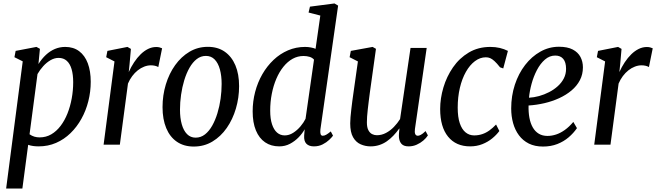

<svg xmlns="http://www.w3.org/2000/svg" viewBox="-20 -837 3797 1111"><path d="M15.5 254 111.5 -482 63.5 -506 70.5 -542.5 191 -565.5 211 -554.5 202.5 -466.5Q222 -497.5 246 -519.8Q270 -542 298 -553.8Q326 -565.5 357.5 -565.5Q405 -565.5 438 -540.8Q471 -516 488 -470.8Q505 -425.5 505 -364Q505 -306.5 491.2 -251.8Q477.5 -197 451.2 -149.8Q425 -102.5 388 -66.5Q351 -30.5 304.5 -10.2Q258 10 204 10Q188 10 172.5 8Q157 6 143 1L109.5 254ZM151 -60Q164.5 -50.5 179 -46.2Q193.5 -42 209 -42Q246.5 -42 276.8 -59.8Q307 -77.5 330.8 -108.8Q354.5 -140 370.5 -180.5Q386.5 -221 395 -267.2Q403.5 -313.5 403.5 -361.5Q403.5 -405.5 394.2 -437Q385 -468.5 366.2 -485.2Q347.5 -502 319 -502Q295.5 -502 272.5 -488.8Q249.5 -475.5 230.2 -454.2Q211 -433 197 -408.5Z M579.5 0 642.5 -481.5 594.5 -506 601.5 -542.5 717.5 -565.5 737.5 -554 729.5 -463.5 725 -420Q738.5 -450 756 -476.5Q773.5 -503 793.8 -522.8Q814 -542.5 836.8 -553.8Q859.5 -565 884 -565Q894.5 -565 903 -562.8Q911.5 -560.5 918 -557.5L896 -449Q887.5 -454 876.5 -456.5Q865.5 -459 853 -459Q834 -459 814.5 -451.5Q795 -444 777.2 -430Q759.5 -416 745 -396.5Q730.5 -377 720.5 -353.5L673.5 0Z M1182.5 -566Q1240 -566 1280.2 -538Q1320.5 -510 1342 -459.2Q1363.5 -408.5 1363.5 -338.5Q1363.5 -271.5 1345 -208.8Q1326.5 -146 1292 -96.5Q1257.5 -47 1209.2 -18Q1161 11 1101 11Q1044 11 1003.5 -16.8Q963 -44.5 941.8 -95.8Q920.5 -147 920.5 -217Q920.5 -285.5 939.5 -348.2Q958.5 -411 993.5 -460Q1028.5 -509 1076.5 -537.5Q1124.5 -566 1182.5 -566ZM1171.5 -513.5Q1142 -513.5 1118.2 -495Q1094.5 -476.5 1076.5 -444.8Q1058.5 -413 1046.2 -372.8Q1034 -332.5 1027.8 -288.8Q1021.5 -245 1021.5 -202.5Q1021.5 -154 1031.8 -117.8Q1042 -81.5 1062.2 -61Q1082.5 -40.5 1112 -40.5Q1142 -40.5 1166 -59.2Q1190 -78 1208 -110Q1226 -142 1238.2 -182.2Q1250.5 -222.5 1256.5 -266Q1262.5 -309.5 1262.5 -351.5Q1262.5 -398.5 1252.5 -435.2Q1242.5 -472 1222.2 -492.8Q1202 -513.5 1171.5 -513.5Z M1834 -88Q1832 -70 1835.2 -60.8Q1838.5 -51.5 1847.5 -51.5Q1857.5 -51.5 1868.2 -57.8Q1879 -64 1894 -76.5L1907 -52Q1900.5 -42.5 1885 -27.8Q1869.5 -13 1847 -1.5Q1824.5 10 1796.5 10Q1768 10 1753 -5.2Q1738 -20.5 1740 -52.5L1743 -89Q1730.5 -66 1708.8 -43.2Q1687 -20.5 1658.5 -5.2Q1630 10 1596 10Q1548.5 10 1514 -13.5Q1479.5 -37 1460.8 -82.2Q1442 -127.5 1442 -192.5Q1442 -250.5 1456.5 -305.5Q1471 -360.5 1498.2 -407.8Q1525.5 -455 1563 -490.5Q1600.5 -526 1646.8 -545.8Q1693 -565.5 1745.5 -565.5Q1763 -565.5 1779.5 -562.2Q1796 -559 1806 -554.5L1833.5 -747L1765.5 -764.5L1773.5 -798.5L1915.5 -817L1936.5 -804.5ZM1797 -492Q1787 -503.5 1771 -508.2Q1755 -513 1736.5 -513Q1702.5 -513 1673.2 -496.8Q1644 -480.5 1620 -450.8Q1596 -421 1579 -381.2Q1562 -341.5 1552.8 -294.5Q1543.5 -247.5 1543.5 -196.5Q1543.5 -150 1554 -118Q1564.5 -86 1583.2 -69.8Q1602 -53.5 1627.5 -53.5Q1653 -53.5 1676.5 -68.5Q1700 -83.5 1718.8 -105.8Q1737.5 -128 1748 -149.5Z M2124 10Q2094 10 2066.8 -2Q2039.5 -14 2023 -43Q2006.5 -72 2006.5 -123Q2006.5 -138 2008.2 -159.2Q2010 -180.5 2012.8 -204.2Q2015.5 -228 2018.5 -251Q2021.5 -274 2024.5 -294L2051 -481.5L2003 -506L2010 -542.5L2136 -565.5L2155.5 -554.5L2120 -300Q2116.5 -274 2113.5 -249.5Q2110.5 -225 2108 -203Q2105.5 -181 2104.2 -162.5Q2103 -144 2103 -129Q2103 -100 2111.5 -83.8Q2120 -67.5 2133.2 -61Q2146.5 -54.5 2160.5 -54.5Q2188.5 -54.5 2213.5 -67.8Q2238.5 -81 2259.2 -102.5Q2280 -124 2295 -148L2355.5 -559.5H2449L2381 -90.5Q2378.5 -72 2382.5 -61.8Q2386.5 -51.5 2398.5 -51.5Q2404.5 -51.5 2415 -56.8Q2425.5 -62 2442.5 -78.5L2456 -53.5Q2446.5 -38.5 2429.8 -24Q2413 -9.5 2391.2 0.2Q2369.5 10 2344.5 10Q2316.5 10 2303.5 -4.2Q2290.5 -18.5 2288.5 -43Q2288 -47.5 2288.2 -53.8Q2288.5 -60 2288.8 -66.8Q2289 -73.5 2290 -80Q2291 -86.5 2291.5 -93H2290Q2274 -70.5 2256 -51.8Q2238 -33 2217.8 -19Q2197.5 -5 2174 2.5Q2150.5 10 2124 10Z M2700.5 10Q2618.5 10 2572.8 -46.2Q2527 -102.5 2527 -206Q2527 -268 2545.8 -331Q2564.5 -394 2601.2 -447.2Q2638 -500.5 2692.5 -533Q2747 -565.5 2817.5 -565.5Q2847 -565.5 2872.2 -559.5Q2897.5 -553.5 2919 -542.5L2892 -441L2873.5 -447.5Q2855 -471 2841.2 -483.5Q2827.5 -496 2816 -500.8Q2804.5 -505.5 2791.5 -505.5Q2758 -505.5 2728.2 -483.2Q2698.5 -461 2676 -421.2Q2653.5 -381.5 2641 -328.5Q2628.5 -275.5 2628.5 -214Q2628.5 -159.5 2640.5 -124Q2652.5 -88.5 2674 -71Q2695.5 -53.5 2723.5 -53.5Q2748.5 -53.5 2770.2 -60.8Q2792 -68 2811.8 -82.2Q2831.5 -96.5 2850.5 -116.5L2869.5 -79Q2853 -56.5 2828 -36Q2803 -15.5 2770.8 -2.8Q2738.5 10 2700.5 10Z M3318.5 -95.5Q3299 -67 3270.5 -42.5Q3242 -18 3204.8 -3.5Q3167.5 11 3122 11Q3075 11 3040.2 -6.2Q3005.5 -23.5 2982.8 -54.2Q2960 -85 2949 -124.8Q2938 -164.5 2938 -209.5Q2938 -282 2959.2 -346.8Q2980.5 -411.5 3018.5 -460.8Q3056.5 -510 3106.8 -538.2Q3157 -566.5 3214.5 -566.5Q3263.5 -566.5 3294 -550.5Q3324.5 -534.5 3338.8 -507.5Q3353 -480.5 3353 -447.5Q3353 -406.5 3335.5 -373Q3318 -339.5 3287 -313.5Q3256 -287.5 3215.8 -269Q3175.5 -250.5 3130.2 -240Q3085 -229.5 3038.5 -226.5Q3037.5 -187.5 3043.5 -155.2Q3049.5 -123 3063 -99.5Q3076.5 -76 3097.8 -63.2Q3119 -50.5 3148 -50.5Q3173 -50.5 3198 -58.8Q3223 -67 3248 -84.8Q3273 -102.5 3297.5 -131.5ZM3193 -515.5Q3160 -515.5 3133.2 -492.2Q3106.5 -469 3087 -431.8Q3067.5 -394.5 3056 -352.2Q3044.5 -310 3041 -271.5Q3069.5 -273 3099.5 -281.2Q3129.5 -289.5 3157.2 -303.8Q3185 -318 3207.2 -338Q3229.5 -358 3242.5 -383.2Q3255.5 -408.5 3255.5 -438.5Q3255.5 -477 3239.2 -496.2Q3223 -515.5 3193 -515.5Z M3418.5 0 3481.5 -481.5 3433.5 -506 3440.5 -542.5 3556.5 -565.5 3576.5 -554 3568.5 -463.5 3564 -420Q3577.5 -450 3595 -476.5Q3612.5 -503 3632.8 -522.8Q3653 -542.5 3675.8 -553.8Q3698.5 -565 3723 -565Q3733.5 -565 3742 -562.8Q3750.5 -560.5 3757 -557.5L3735 -449Q3726.5 -454 3715.5 -456.5Q3704.5 -459 3692 -459Q3673 -459 3653.5 -451.5Q3634 -444 3616.2 -430Q3598.5 -416 3584 -396.5Q3569.5 -377 3559.5 -353.5L3512.5 0Z"/></svg>

Font: Merriweather 24pt SemiCondensed
Style: Italic
Weight: 400
Width: 4
Italic angle: -7.8°
Designer: Eben Sorkin
Foundry: Eben Sorkin
Version: Version 2.101